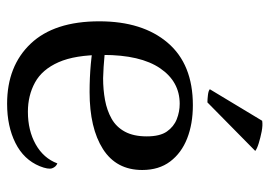

<svg xmlns="http://www.w3.org/2000/svg" viewBox="-132 -632 777 554"><g transform="rotate(90 257.0 -355.5)"><path d="M280 13Q171 13 106.5 -55Q42 -123 42 -253Q42 -378 104 -450.5Q166 -523 284 -523Q338 -523 380 -506.5Q422 -490 446.5 -457.5Q471 -425 471 -377Q471 -302 410.5 -263.5Q350 -225 246 -225Q205 -225 165.5 -228.5Q126 -232 84 -241L86 -275Q111 -271 142 -268Q173 -265 206 -264Q239 -264 269 -269.5Q299 -275 323 -288.5Q347 -302 360.5 -327Q374 -352 374 -390Q374 -428 360 -448Q346 -468 324.5 -476.5Q303 -485 280 -485Q216 -485 177.5 -428.5Q139 -372 139 -264Q139 -183 160 -135.5Q181 -88 218.5 -67.5Q256 -47 303 -47Q357 -47 397 -69.5Q437 -92 452 -132Q462 -128 466 -117Q470 -106 460 -81Q441 -35 393 -11Q345 13 280 13ZM416 -703 276 -565Q267 -565 254.5 -566.5Q242 -568 238 -572L329 -723Q342 -725 360 -721.5Q378 -718 394 -713Q410 -708 416 -703Z"/></g></svg>

Font: Arima Thin Medium
Style: Regular
Weight: 500
Version: Version 1.100